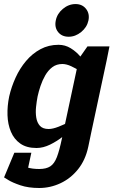

<svg xmlns="http://www.w3.org/2000/svg" viewBox="-26 -732 567 960"><path d="M369.3 -440 507.3 -430 430.3 -70 283.7 -40ZM430.3 -70 415.3 2Q401.3 68 364.5 114Q327.7 160 276.7 184Q225.7 208 169.7 208V113Q205 113 225.3 99.8Q245.7 86.7 258.5 53.3Q271.3 20 283.7 -40ZM369.3 -440 411.3 -500H521.3L507.3 -430ZM392.7 -163.3 402.7 -160Q402.7 -160 387.8 -143Q373 -126 347.8 -101Q322.7 -76 291 -51Q259.3 -26 224.5 -9Q189.7 8 156.7 8L217.3 -87Q237.7 -87 267 -98.5Q296.3 -110 325.2 -125.2Q354 -140.3 373.3 -151.8Q392.7 -163.3 392.7 -163.3ZM429.7 -336.7Q429.7 -336.7 415.2 -348.2Q400.7 -359.7 378 -374.3Q355.3 -389 330.8 -400.5Q306.3 -412 286 -412L266.7 -508Q299.7 -508 327.3 -491Q355 -474 376 -449Q397 -424 411.7 -399Q426.3 -374 433.7 -357Q441 -340 441 -340ZM286 -412Q256.7 -412 235.7 -396.2Q214.7 -380.3 200.2 -355Q185.7 -329.7 176.5 -302Q167.3 -274.3 162 -250Q157.3 -225.7 154.3 -197.5Q151.3 -169.3 155.3 -144Q159.3 -118.7 173.7 -102.8Q188 -87 217.3 -87L156.7 8Q107 8 75.7 -14Q44.3 -36 28.7 -73Q13 -110 11.5 -156Q10 -202 20 -250Q31 -298 52 -344Q73 -390 104.2 -427Q135.3 -464 176.2 -486Q217 -508 266.7 -508ZM42.7 72.3Q50.7 77.3 66.8 87Q83 96.7 108.8 104.8Q134.7 113 170.7 113V208Q115.7 208 76 194.5Q36.3 181 15.3 168Q-5.7 155 -5.7 155ZM130.7 31.7 104.3 155H-5.7L45.7 31.7ZM317.3 -548.3Q283 -548.3 264.3 -572Q245.7 -595.7 253 -630Q259.7 -663.7 288.5 -687.7Q317.3 -711.7 351.7 -711.7Q385.3 -711.7 404.2 -687.7Q423 -663.7 416.3 -630Q409 -595.7 380 -572Q351 -548.3 317.3 -548.3Z"/></svg>

Font: Epunda Slab Light
Style: Italic
Weight: 300
Italic angle: -12°
Designer: Simon Atzbach
Foundry: typofactur
Version: Version 1.102